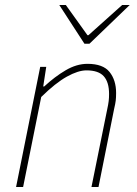

<svg xmlns="http://www.w3.org/2000/svg" viewBox="-20 -744 544 764"><path d="M44 0 140 -478H164L152 -400H156Q198 -439 241.5 -464.5Q285 -490 328 -490Q390 -490 416 -457.5Q442 -425 442 -374Q442 -356 440.5 -343.5Q439 -331 434 -310L372 0H344L406 -306Q411 -329 412.5 -342Q414 -355 414 -370Q414 -417 393 -440.5Q372 -464 324 -464Q291 -464 246 -439Q201 -414 144 -358L72 0ZM316 -570 216 -724H242L328 -604H332L466 -724H496L336 -570Z"/></svg>

Font: Source Sans 3 VF
Style: Italic
Weight: 200
Italic angle: -11°
Designer: Paul D. Hunt
Foundry: Adobe Systems Incorporated
Version: Version 3.042;hotconv 1.0.118;makeotfexe 2.5.65603